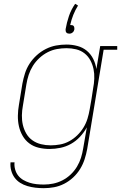

<svg xmlns="http://www.w3.org/2000/svg" viewBox="-20 -771 640 1004"><path d="M209 213Q187 213 165.5 210.5Q144 208 123.5 202Q103 196 85.5 185Q68 174 56 157.5Q44 141 38.5 120Q33 99 35 78H56Q54 96 59 114.5Q64 133 75 147Q86 161 101.5 170Q117 179 134.5 184.5Q152 190 171 192Q190 194 209 194Q234 194 258.5 189Q283 184 306.5 172Q330 160 349.5 141.5Q369 123 382.5 100.5Q396 78 403.5 54Q411 30 415 5L434 -105Q419 -78 398 -55.5Q377 -33 351 -18.5Q325 -4 296 2Q267 8 239 8Q210 8 182.5 1.5Q155 -5 133.5 -21Q112 -37 98.5 -60.5Q85 -84 79 -110.5Q73 -137 73.5 -166Q74 -195 79 -223L97 -333Q102 -360 110.5 -387Q119 -414 134.5 -438Q150 -462 172 -482Q194 -502 220 -515Q246 -528 273 -533Q300 -538 328 -538Q357 -538 385 -530.5Q413 -523 434 -505.5Q455 -488 467.5 -463Q480 -438 484 -410L504 -530H593V-511H522L436 8Q431 35 422.5 61.5Q414 88 399 112.5Q384 137 362.5 157Q341 177 315.5 190Q290 203 263 208Q236 213 209 213ZM245 -11Q269 -11 294 -15.5Q319 -20 342 -32.5Q365 -45 384 -63.5Q403 -82 416.5 -104Q430 -126 437.5 -150.5Q445 -175 449 -199Q454 -226 458.5 -253.5Q463 -281 467 -309Q472 -334 473 -360Q474 -386 469 -410Q464 -434 452.5 -455.5Q441 -477 422 -492Q403 -507 378.5 -513Q354 -519 328 -519Q303 -519 278 -514.5Q253 -510 229.5 -498Q206 -486 186 -467.5Q166 -449 152 -426.5Q138 -404 130 -379.5Q122 -355 118 -330L100 -220Q95 -194 94.5 -168Q94 -142 99.5 -118Q105 -94 117.5 -72.5Q130 -51 150 -37Q170 -23 194.5 -17Q219 -11 245 -11ZM342 -595Q338 -595 333.5 -596.5Q329 -598 326.5 -601.5Q324 -605 323.5 -609Q323 -613 323 -618Q329 -653 340.5 -687Q352 -721 373 -751L388 -742Q373 -718 363 -692.5Q353 -667 347 -640Q347 -640 348 -640Q349 -640 350 -640Q354 -640 358.5 -639Q363 -638 365.5 -634.5Q368 -631 368.5 -626.5Q369 -622 369 -618Q368 -613 366 -609Q364 -605 360 -601.5Q356 -598 351.5 -596.5Q347 -595 342 -595Z"/></svg>

Font: Iosevka Curly Slab ThEx
Style: Italic
Weight: 100
Width: 7
Italic angle: -9°
Monospace: yes
Designer: Belleve Invis
Foundry: Belleve Invis
Version: Version 11.1.0; ttfautohint (v1.8.3)